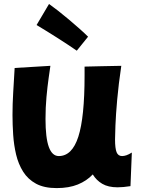

<svg xmlns="http://www.w3.org/2000/svg" viewBox="-20 -881 729 983"><path d="M270 82Q206 82 164.5 59.5Q123 37 98.5 -2Q74 -41 62.5 -89.5Q51 -138 47.5 -190.5Q44 -243 44 -292Q44 -348 47.5 -406Q51 -464 55 -533L238 -544Q235 -523 229 -481Q223 -439 218 -385Q213 -331 213 -272Q213 -175 230 -128.5Q247 -82 281 -82Q349 -82 381 -181Q413 -280 413 -494V-540L498 -542L601 -544Q587 -450 580 -371Q573 -292 571 -238.5Q569 -185 569 -167Q569 -121 577 -101.5Q585 -82 605 -82Q615 -82 627 -86Q639 -90 655 -100L648 72Q610 78 582 78Q534 78 503.5 60Q473 42 455 12Q424 45 378.5 63.5Q333 82 270 82ZM373.1 -621.5Q354.5 -634.3 326.5 -652.9Q298.6 -671.5 268.2 -690.6Q237.9 -709.7 210.9 -726.4Q184 -743.1 167.3 -752.9L231 -860.7Q250.6 -846.9 277.5 -825.9Q304.5 -804.8 332.9 -780.8Q361.3 -756.8 387.3 -733.8Q413.3 -710.7 430.9 -693.1Z"/></svg>

Font: Mochiy Pop P One
Style: Regular
Weight: 400
Designer: FONTDASU
Foundry: FONTDASU / Google Inc. / Adobe
Version: Version 2.000